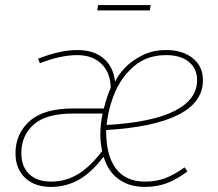

<svg xmlns="http://www.w3.org/2000/svg" viewBox="-20 -726 858 756"><path d="M433 -404Q444 -429 471 -458Q498 -487 540 -508Q582 -529 634 -529Q699 -529 739 -497Q779 -465 779 -410Q779 -323 682 -274Q585 -225 398 -214Q397 -116 435.5 -63.5Q474 -11 551 -11Q596 -11 631 -24.5Q666 -38 707 -67L718 -51Q677 -20 637.5 -5Q598 10 551 10Q489 10 447 -20.5Q405 -51 388 -109Q339 -45 289 -17.5Q239 10 181 10Q116 10 78.5 -26Q41 -62 41 -123Q41 -199 96.5 -249Q152 -299 269 -299H389Q401 -348 416 -380Q415 -440 379.5 -474.5Q344 -509 284 -509Q219 -509 137 -477L130 -495Q217 -529 284 -529Q350 -529 388.5 -495.5Q427 -462 433 -404ZM400 -234Q578 -244 667 -289Q756 -334 756 -410Q756 -456 723.5 -482.5Q691 -509 634 -509Q559 -509 508.5 -466Q458 -423 432 -360.5Q406 -298 400 -234ZM269 -279Q161 -279 112.5 -235.5Q64 -192 64 -123Q64 -70 95 -40.5Q126 -11 181 -11Q238 -11 286 -39.5Q334 -68 382 -131Q375 -166 375 -197Q375 -237 384 -279ZM570 -685H363L366 -706H573Z"/></svg>

Font: Fira Sans Thin
Style: Italic
Weight: 250
Italic angle: -8°
Designer: Carrois Corporate & Edenspiekermann AG
Foundry: Carrois Corporate GbR & Edenspiekermann AG
Version: Version 4.203